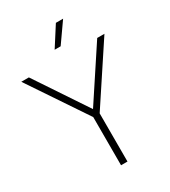

<svg xmlns="http://www.w3.org/2000/svg" viewBox="-235 -1054 1031 1163"><g transform="rotate(-30 280.0 -472.0)"><path d="M259.5 0V-337L-11 -740H42L282.5 -379.5L520 -740H570.5L304.5 -337V0ZM261 -807 349 -944.5H399.5L303 -807Z"/></g></svg>

Font: Encode Sans XLt
Style: Regular
Weight: 200
Designer: Multiple Designers
Foundry: Impallari Type
Version: Version 3.002; ttfautohint (v1.8.3) -l 8 -r 50 -G 200 -x 14 